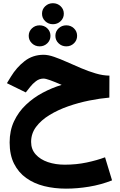

<svg xmlns="http://www.w3.org/2000/svg" viewBox="-20 -820 739 1178"><path d="M237.8 -735.8Q237.8 -763.2 257.3 -781.7Q276.9 -800.3 304.7 -800.3Q332.5 -800.3 352.1 -781.7Q371.6 -763.2 371.6 -735.8Q371.6 -709 352.1 -690.2Q332.5 -671.4 304.7 -671.4Q276.9 -671.4 257.3 -690.2Q237.8 -709 237.8 -735.8ZM319.8 -600.1Q319.8 -627.4 339.4 -646Q358.9 -664.6 386.7 -664.6Q414.6 -664.6 433.8 -646Q453.1 -627.4 453.1 -600.1Q453.1 -573.2 433.8 -554.4Q414.6 -535.6 386.7 -535.6Q358.9 -535.6 339.4 -554.4Q319.8 -573.2 319.8 -600.1ZM156.2 -600.1Q156.2 -627.4 175.8 -646Q195.3 -664.6 223.1 -664.6Q251 -664.6 270.3 -646Q289.6 -627.4 289.6 -600.1Q289.6 -573.2 270.3 -554.4Q251 -535.6 223.1 -535.6Q195.3 -535.6 175.8 -554.4Q156.2 -573.2 156.2 -600.1ZM651.4 -356 650.9 -221.2Q593.3 -216.3 527.6 -203.1Q461.9 -189.9 398.9 -168Q335.9 -146 284.2 -114.5Q232.4 -83 201.7 -42Q170.9 -1 170.9 50.8Q170.9 96.2 199 127.4Q227.1 158.7 273.9 174.6Q320.8 190.4 377 190.4Q448.2 190.4 511.7 177Q575.2 163.6 624.5 145L667.5 286.6Q599.1 313.5 526.6 325.4Q454.1 337.4 384.8 337.4Q313.5 337.4 251 321.8Q188.5 306.2 140.9 272.2Q93.3 238.3 66.2 184.3Q39.1 130.4 39.1 53.7Q39.1 -18.6 66.2 -76.2Q93.3 -133.8 139.2 -177.2Q185.1 -220.7 241.9 -251Q298.8 -281.2 358.4 -299.3Q315.4 -317.9 287.6 -327.9Q259.8 -337.9 247.1 -337.9Q221.2 -337.9 200.2 -321.5Q179.2 -305.2 166.5 -288.6L138.2 -252.9L22.5 -309.6L46.9 -349.6Q81.5 -406.7 131.3 -445.3Q181.2 -483.9 247.6 -483.9Q275.4 -483.9 312 -471.2Q348.6 -458.5 391.1 -439.5Q433.6 -420.4 478.5 -401.4Q523.4 -382.3 567.4 -369.4Q611.3 -356.4 651.4 -356Z"/></svg>

Font: Vazirmatn RD UI Black
Style: Regular
Weight: 900
Designer: Saber Rastikerdar
Foundry: Saber Rastikerdar
Version: Version 33.003